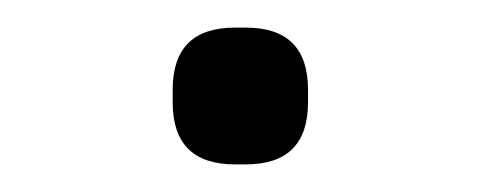

<svg xmlns="http://www.w3.org/2000/svg" viewBox="-20 -357 348 139"><path d="M105 -283V-292Q105 -337 150 -337H158Q203 -337 203 -292V-283Q203 -238 158 -238H150Q105 -238 105 -283Z"/></svg>

Font: Krub
Style: Regular
Weight: 400
Designer: Ekaluck Peanpanawate
Foundry: Cadson Demak Co.,Ltd.
Version: Version 1.000; ttfautohint (v1.6)